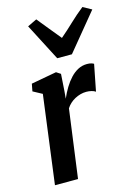

<svg xmlns="http://www.w3.org/2000/svg" viewBox="-127 -927 719 997"><g transform="rotate(-15 232.0 -428.5)"><path d="M41 0 103 -474.5 54 -501 61.5 -540.5 198 -565.5 221 -550.5 215 -459.5 211.5 -419.5Q224 -449 240 -475.2Q256 -501.5 275 -521.8Q294 -542 316.2 -553.5Q338.5 -565 364 -565Q378 -565 387 -562.2Q396 -559.5 400.5 -556.5L372.5 -414Q364 -420 351 -423.2Q338 -426.5 323 -426.5Q307 -426.5 291.5 -422.2Q276 -418 261.5 -410.2Q247 -402.5 235 -391.5Q223 -380.5 214.5 -367L165 0ZM223 -634 120 -833 170 -857Q195.5 -826.5 221.2 -794Q247 -761.5 274 -729.5Q311 -761 345 -793.5Q379 -826 418 -857L464.5 -831.5L302 -634Z"/></g></svg>

Font: Merriweather 24pt SemiCondensed
Style: Bold Italic
Weight: 700
Width: 4
Italic angle: -7.8°
Designer: Eben Sorkin
Foundry: Eben Sorkin
Version: Version 2.101